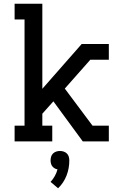

<svg xmlns="http://www.w3.org/2000/svg" viewBox="-20 -755 640 1025"><path d="M58 0V-84H111V-651H58V-735H206V-281L416 -520H561V-436H462L326 -282L474 -84H561V0H422L265 -214L206 -148V-84H259V0ZM290 250 250 216Q263 202 272.5 185Q282 168 287 149Q279 148 271.5 143.5Q264 139 259 132.5Q254 126 252 117.5Q250 109 250 101Q250 91 253 81Q256 71 263.5 64Q271 57 280.5 54Q290 51 300 51Q310 51 319.5 54Q329 57 336.5 64Q344 71 347 81Q350 91 350 101Q350 122 346.5 142Q343 162 335.5 181.5Q328 201 316.5 218.5Q305 236 290 250Z"/></svg>

Font: Iosevka Etoile Medium
Style: Regular
Weight: 500
Designer: Belleve Invis
Foundry: Belleve Invis
Version: Version 22.1.2; ttfautohint (v1.8.4)